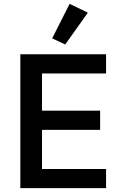

<svg xmlns="http://www.w3.org/2000/svg" viewBox="-20 -981 633 1001"><path d="M86 0V-698H533V-598H199V-404H502V-304H199V-100H533V0ZM320 -749 252 -781 343 -961 438 -915Z"/></svg>

Font: IBM Plex Sans Thai Looped Medium
Style: Regular
Weight: 500
Designer: Mike Abbink, Paul van der Laan, Pieter van Rosmalen, Ben Mitchell, Mark Frömberg
Foundry: Bold Monday
Version: Version 1.1